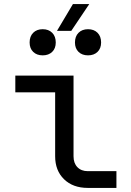

<svg xmlns="http://www.w3.org/2000/svg" viewBox="-20 -920 640 940"><path d="M410 0Q337 0 293.5 -42.5Q250 -85 250 -155V-468H55V-550H340V-155Q340 -121 359 -101.5Q378 -82 410 -82H550V0ZM259 -769 337 -900H417L329 -769ZM411 -649Q382 -649 364.5 -666Q347 -683 347 -712Q347 -742 364.5 -759.5Q382 -777 411 -777Q440 -777 457.5 -759.5Q475 -742 475 -712Q475 -683 457.5 -666Q440 -649 411 -649ZM189 -649Q160 -649 142.5 -666Q125 -683 125 -712Q125 -742 142.5 -759.5Q160 -777 189 -777Q218 -777 235.5 -759.5Q253 -742 253 -712Q253 -683 235.5 -666Q218 -649 189 -649Z"/></svg>

Font: JetBrains Mono NL
Style: Regular
Weight: 400
Monospace: yes
Designer: Philipp Nurullin, Konstantin Bulenkov
Foundry: JetBrains
Version: Version 2.305; ttfautohint (v1.8.4.7-5d5b)